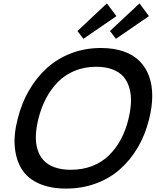

<svg xmlns="http://www.w3.org/2000/svg" viewBox="-20 -1103 925 1133"><path d="M737.8 -399.9Q750.5 -451.7 752.7 -496.8Q754.9 -542 744.1 -581.3Q733.4 -620.6 710 -648.7Q686.5 -676.8 645.3 -692.9Q604 -709 547.9 -709Q479 -709 421.1 -685.3Q363.3 -661.6 321.5 -618.9Q279.8 -576.2 251 -521.2Q222.2 -466.3 206.1 -399.9Q193.4 -348.1 191.7 -304Q189.9 -259.8 201.2 -221.9Q212.4 -184.1 236.6 -157.5Q260.7 -130.9 301.5 -116Q342.3 -101.1 397.9 -101.1Q467.8 -101.1 525.4 -123.8Q583 -146.5 624.3 -187.5Q665.5 -228.5 693.8 -281.7Q722.2 -335 737.8 -399.9ZM859.9 -399.9Q837.4 -308.1 793.2 -232.9Q749 -157.7 687.3 -103.5Q625.5 -49.3 544.2 -19.8Q462.9 9.8 370.1 9.8Q276.4 9.8 209.7 -20Q143.1 -49.8 109.1 -103.5Q75.2 -157.2 67.6 -232.9Q60.1 -308.6 84 -399.9Q106.4 -492.2 150.6 -568.6Q194.8 -645 256.6 -701.2Q318.4 -757.3 400.1 -788.6Q481.9 -819.8 575.2 -819.8Q650.9 -819.8 708.7 -799.8Q766.6 -779.8 803.5 -742.7Q840.3 -705.6 859.4 -653.6Q878.4 -601.6 878.4 -537.6Q878.4 -473.6 859.9 -399.9ZM610.8 -1083 667 -1007.8 472.2 -874 437 -919.9ZM803.2 -1083 858.9 -1007.8 664.1 -874 628.9 -919.9Z"/></svg>

Font: Sinkin Sans 500 Medium Italic
Style: Regular
Weight: 500
Italic angle: -112°
Designer: Keith Bates
Foundry: K-Type
Version: Sinkin Sans (version 1.0)  by Keith Bates   •   © 2014   www